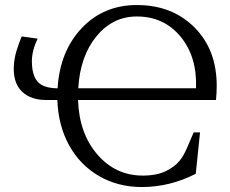

<svg xmlns="http://www.w3.org/2000/svg" viewBox="-20 -735 924 770"><path d="M35.2 -458Q35.2 -485.8 41.3 -512.7Q47.4 -539.6 66.9 -588.9L130.9 -580.1Q107.9 -531.2 107.9 -490.2Q107.9 -433.1 131.1 -407.2Q154.3 -381.3 210.9 -380.9Q220.2 -529.8 307.9 -622.3Q395.5 -714.8 528.8 -714.8Q669.9 -714.8 759.5 -625.5Q849.1 -536.1 849.1 -391.1Q849.1 -362.3 846.2 -334H293Q297.4 -200.2 370.4 -115.5Q443.4 -30.8 553.2 -30.8Q586.9 -30.8 616.7 -38.3Q646.5 -45.9 675.3 -66.9Q704.1 -87.9 720.2 -121.1Q728 -136.2 739.7 -164.6Q751.5 -192.9 756.8 -204.1H782.2L765.1 -38.1Q661.1 15.1 548.8 15.1Q453.1 15.1 377 -29.1Q300.8 -73.2 257.1 -152.6Q213.4 -231.9 210 -334H165Q105 -334 70.1 -366Q35.2 -397.9 35.2 -458ZM293.9 -380.9H766.1Q771 -507.3 704.1 -588.1Q637.2 -668.9 528.8 -668.9Q431.6 -668.9 366.5 -589.1Q301.3 -509.3 293.9 -380.9Z"/></svg>

Font: LT Superior Serif
Style: Regular
Weight: 400
Designer: Daniel Lyons
Foundry: LyonsType
Version: Version 2.120;FEAKit 1.0